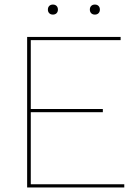

<svg xmlns="http://www.w3.org/2000/svg" viewBox="-20 -822 595 842"><path d="M99 0V-660H509V-646H115V-344H431V-330H115V-14H525V0ZM212 -802Q222 -802 228 -796Q234 -790 234 -780Q234 -770 228 -764Q222 -758 212 -758Q202 -758 196 -764Q190 -770 190 -780Q190 -790 196 -796Q202 -802 212 -802ZM396 -802Q406 -802 412 -796Q418 -790 418 -780Q418 -770 412 -764Q406 -758 396 -758Q386 -758 380 -764Q374 -770 374 -780Q374 -790 380 -796Q386 -802 396 -802Z"/></svg>

Font: Kantumruy Pro Thin
Style: Regular
Weight: 250
Version: Version 1.002